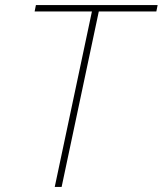

<svg xmlns="http://www.w3.org/2000/svg" viewBox="-20 -734 639 754"><path d="M195 0 341 -689H116L121 -714H599L594 -689H368L222 0Z"/></svg>

Font: Noto Sans Thin
Style: Italic
Weight: 100
Italic angle: -12°
Designer: Monotype Design Team
Foundry: Monotype Imaging Inc.
Version: Version 2.013; ttfautohint (v1.8.4.7-5d5b)